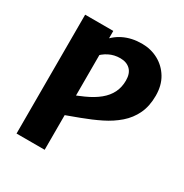

<svg xmlns="http://www.w3.org/2000/svg" viewBox="-165 -840 929 970"><g transform="rotate(30 300.0 -355.0)"><path d="M210.8 -534.4 204.5 -621.5Q234.5 -664.7 281.2 -687.5Q327.9 -710.3 386.8 -710.3Q439.4 -710.3 482.8 -686.8Q526.1 -663.2 552.2 -620.1Q578.3 -577 578.3 -516.8Q578.3 -455.9 556.8 -410.9Q535.3 -365.9 497.5 -333Q459.6 -300 410.1 -275.5Q360.5 -251 303.8 -230L212.6 -196.2V-309.7L269.9 -334.2Q316.3 -355 347.3 -380.5Q378.3 -405.9 393.9 -437.5Q409.4 -469.1 409.4 -507.9Q409.4 -549.6 387.7 -570.7Q366 -591.9 328.9 -591.9Q293.5 -591.9 263.8 -576.9Q234 -562 210.8 -534.4ZM64.5 -693.4H228.6V0H64.5Z"/></g></svg>

Font: Fira Sans Variable
Style: Regular
Weight: 400
Designer: Carrois Corporate & Edenspiekermann AG
Foundry: Carrois Corporate GbR & Edenspiekermann AG
Version: Version 4.202